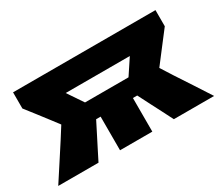

<svg xmlns="http://www.w3.org/2000/svg" viewBox="-93 -714 1066 927"><g transform="rotate(-30 439.5 -250.0)"><path d="M5 0Q35 -46 65.5 -93Q95.5 -139.5 125.5 -185.5L166 -249.5L136 -289Q112.5 -319 89.5 -349.5Q66 -379.5 42 -410.5V-500.5H836V-410.5Q813 -380.5 789.5 -350Q766 -319.5 743.5 -290L712.5 -249.5L752.5 -186.5Q782.5 -140.5 813.5 -93.5Q844 -46 874 0H649.5Q634 -29.5 620 -58Q605.5 -86 590.5 -115L553.5 -187.5H529.5V0H349.5V-187.5H324.5L287.5 -114.5Q273 -86 258.5 -57.5Q244 -29 229.5 0ZM318.5 -284.5H561L618 -370.5H260.5Z"/></g></svg>

Font: Heraclito ExtraBold
Style: Regular
Weight: 800
Designer: Kostas Bartsokas (font) & Cristiano Sobral (main changes)
Foundry: Kostas Bartsokas (font) & Cristiano Sobral (main changes)
Version: Version 1.00;July 8, 2020;FontCreator 13.0.0.2655 64-bit